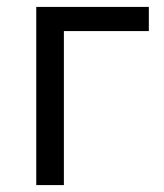

<svg xmlns="http://www.w3.org/2000/svg" viewBox="-20 -536 475 556"><path d="M85 0V-516H411V-446H165V0Z"/></svg>

Font: IBM Plex Sans Var
Style: Regular
Weight: 400
Designer: Mike Abbink, Paul van der Laan, Pieter van Rosmalen
Foundry: Bold Monday
Version: Version 3.000